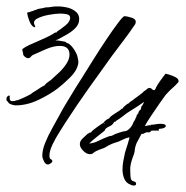

<svg xmlns="http://www.w3.org/2000/svg" viewBox="-34 -582 574 594"><path d="M14 -256Q9 -256 0.5 -259Q-8 -262 -10 -268Q-14 -269 -14 -275Q-14 -283 -9 -285V-286H-4V-278Q-4 -269 4 -269Q12 -269 18 -272H21Q31 -276 41 -280.5Q51 -285 60 -290Q64 -294 81 -304Q95 -314 104 -318Q107 -323 113 -327Q119 -331 124 -335Q134 -344 147.5 -356.5Q161 -369 171 -384Q181 -399 181 -413Q181 -440 151 -440Q132 -440 108.5 -430Q85 -420 68 -412Q64 -410 61 -406Q58 -402 52 -402Q50 -402 45.5 -404.5Q41 -407 39 -411H38Q38 -416 36.5 -421Q35 -426 35 -430Q44 -437 56 -442.5Q68 -448 80 -453Q93 -459 105.5 -464.5Q118 -470 128 -476H129Q135 -482 142 -482V-484Q153 -491 168 -503Q183 -515 183 -527Q183 -536 172.5 -538Q162 -540 153 -540Q138 -540 116.5 -536Q95 -532 81 -524.5Q67 -517 73 -505Q75 -502 75 -498H71Q62 -503 56.5 -518Q51 -533 50 -542L52 -544H55Q57 -545 59 -545Q61 -545 61 -547H65Q66 -548 68 -548Q69 -549 70 -549L74 -551H76Q84 -555 90 -555.5Q96 -556 103 -558Q105 -559 106 -559H107Q112 -559 117 -559.5Q122 -560 127 -561L136 -562H151Q156 -562 167.5 -560Q179 -558 183 -556Q194 -552 202.5 -544Q211 -536 211 -523Q211 -507 199 -495Q187 -483 171.5 -474.5Q156 -466 145 -460L137 -457H138Q146 -457 153 -455.5Q160 -454 167 -453Q170 -452 171.5 -450Q173 -448 177 -448L181 -445Q189 -439 197 -426Q205 -413 206 -405Q207 -401 208 -395.5Q209 -390 208 -385Q204 -363 182.5 -342Q161 -321 144 -308Q119 -289 84 -272.5Q49 -256 14 -256ZM115 -73Q107 -73 102.5 -82Q98 -91 97 -97Q96 -116 105.5 -139.5Q115 -163 128 -186Q141 -209 149 -224Q161 -247 174.5 -268.5Q188 -290 201 -312Q205 -318 220 -342Q235 -366 255 -398Q275 -430 295.5 -460.5Q316 -491 331.5 -511.5Q347 -532 351 -532Q357 -532 371 -528Q385 -524 386 -516Q386 -508 382 -504Q366 -480 348 -456.5Q330 -433 313 -410Q276 -359 239.5 -307.5Q203 -256 168 -202Q162 -192 150 -173.5Q138 -155 128.5 -135Q119 -115 119 -101Q119 -91 123 -89.5Q127 -88 128 -84Q128 -80 122.5 -76.5Q117 -73 115 -73ZM131 -453V-454H130Q131 -454 131 -453.5Q131 -453 131 -453ZM380 -8Q377 -8 374 -9Q371 -10 369 -11Q356 -16 350.5 -29Q345 -42 345 -58Q345 -71 347.5 -84Q350 -97 352 -106V-107Q353 -111 355.5 -119Q358 -127 361 -136Q363 -143 364.5 -148.5Q366 -154 367 -157Q358 -156 350 -152Q342 -148 333 -144Q327 -142 320.5 -140Q314 -138 308 -135Q303 -133 295 -128Q287 -123 282 -122Q281 -122 272.5 -118.5Q264 -115 259 -112Q255 -109 252.5 -107Q250 -105 244 -105Q234 -105 223.5 -115.5Q213 -126 213 -136Q213 -146 222 -154Q231 -162 237 -168H238V-169L242 -170V-171Q243 -172 246 -172H247L248 -173Q251 -178 266.5 -189Q282 -200 286 -202Q292 -211 304 -216Q306 -221 320.5 -230Q335 -239 340 -243V-246L343 -244Q346 -249 353.5 -255.5Q361 -262 366 -263V-265Q370 -268 373.5 -270Q377 -272 380 -275Q388 -281 396.5 -287Q405 -293 412 -300Q416 -302 419.5 -305.5Q423 -309 427 -310H429Q433 -310 436 -306.5Q439 -303 442 -303Q445 -303 447 -307Q448 -311 454 -320.5Q460 -330 467.5 -340Q475 -350 478 -354Q486 -353 502 -346.5Q518 -340 518 -333Q519 -332 518.5 -331Q518 -330 518 -328Q509 -318 499 -309Q494 -305 489 -299.5Q484 -294 479 -289Q475 -284 461 -264Q447 -244 433 -223Q419 -202 414 -192Q419 -193 422.5 -193.5Q426 -194 431 -195Q431 -194 431.5 -193Q432 -192 432 -192V-196Q440 -196 447.5 -197.5Q455 -199 463 -199Q479 -199 479 -192Q479 -187 466 -184Q460 -184 458 -183Q457 -183 457 -181L458 -178H435Q429 -171 424.5 -172.5Q420 -174 413 -170Q409 -167 404 -168Q397 -155 391 -144Q385 -133 383 -119V-118Q383 -113 380.5 -105.5Q378 -98 376 -93Q373 -85 370.5 -74Q368 -63 369 -52Q369 -48 369.5 -38Q370 -28 373 -25Q375 -22 381 -20.5Q387 -19 387 -14V-13Q387 -8 380 -8ZM242 -138Q256 -139 270 -146Q284 -153 297 -158Q302 -160 305.5 -161Q309 -162 312 -162Q320 -167 334 -171.5Q348 -176 357 -177Q365 -181 371 -189L375 -195Q375 -195 377 -199L379 -204Q381 -207 382 -209Q383 -211 384 -212Q385 -216 387 -219Q389 -222 389 -226L392 -229Q392 -231 394 -231Q394 -238 401 -243Q402 -245 402.5 -247Q403 -249 403 -252Q408 -257 412 -267Q401 -259 393 -254Q385 -249 371 -240Q359 -233 348 -224Q337 -215 325 -208L324 -206L320 -205H319Q316 -196 303.5 -190.5Q291 -185 290 -178Q278 -168 265.5 -158.5Q253 -149 242 -138ZM290 -199Q289 -200 288 -201Q288 -199 287 -198Q288 -199 290 -199Z"/></svg>

Font: Qwitcher Grypen
Style: Bold
Weight: 700
Designer: Robert E. Leuschke
Foundry: Robert E. Leuschke
Version: Version 1.100; ttfautohint (v1.8.3)